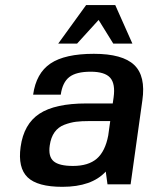

<svg xmlns="http://www.w3.org/2000/svg" viewBox="-20 -720 590 750"><path d="M393.1 -49.8Q338.4 9.8 223.6 9.8Q126.5 9.8 87.9 -27.3Q49.3 -64.5 60.5 -146Q72.8 -235.4 133.8 -275.6Q194.8 -315.9 317.4 -315.9H420.4L423.8 -339.8Q431.2 -393.1 410.2 -416.5Q389.2 -439.9 334 -439.9Q277.8 -439.9 251 -419.2Q224.1 -398.4 217.3 -350.1H109.4Q121.1 -434.1 177.2 -471.9Q233.4 -509.8 346.7 -509.8Q458.5 -509.8 504.2 -466.3Q549.8 -422.9 536.1 -328.1L490.2 0H399.9ZM410.6 -247.1H329.6Q298.3 -247.1 276.9 -244.4Q255.4 -241.7 231.4 -232.7Q207.5 -223.6 193.1 -203.4Q178.7 -183.1 174.3 -151.9Q168 -108.4 189.5 -90.1Q210.9 -71.8 265.1 -71.8Q325.2 -71.8 358.2 -100.3Q391.1 -128.9 402.8 -190.9ZM430.2 -700.2 497.1 -549.8H422.4L365.2 -642.1L281.2 -549.8H207.5L316.4 -700.2Z"/></svg>

Font: Fivo Sans Med
Style: Regular
Weight: 450
Designer: Alexander Slobzheninov
Foundry: Alexander Slobzheninov
Version: 1.0